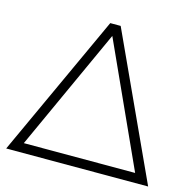

<svg xmlns="http://www.w3.org/2000/svg" viewBox="-103 -804 911 908"><g transform="rotate(15 352.5 -350.0)"><path d="M79 -46H624L352 -644ZM378 -700 700 0H5L327 -700Z"/></g></svg>

Font: Montserrat Z Light
Style: Regular
Weight: 300
Designer: Julieta Ulanovsky
Foundry: Julieta Ulanovsky
Version: Version 8.000